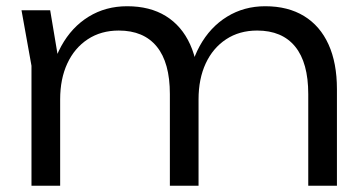

<svg xmlns="http://www.w3.org/2000/svg" viewBox="-20 -596 1167 616"><path d="M49 -563H141L173 -372V0H81V-385ZM388 -576Q461 -576 512 -544.5Q563 -513 590 -453.5Q617 -394 617 -310V0H525V-294Q525 -395 483 -446.5Q441 -498 361 -498Q304 -498 261.5 -470Q219 -442 196 -392.5Q173 -343 173 -277L136 -303Q143 -387 176.5 -448Q210 -509 264.5 -542.5Q319 -576 388 -576ZM831 -576Q904 -576 955.5 -544.5Q1007 -513 1034 -453.5Q1061 -394 1061 -310V0H969V-294Q969 -395 927 -446.5Q885 -498 805 -498Q748 -498 705.5 -470Q663 -442 640 -392.5Q617 -343 617 -277L580 -303Q587 -387 620.5 -448Q654 -509 708.5 -542.5Q763 -576 831 -576Z"/></svg>

Font: Unbounded Light
Style: Regular
Weight: 300
Designer: Luke Prowse, Jean-Baptiste Morizot, Fátima Lázaro, Florian Runge
Foundry: NaN
Version: Version 1.700